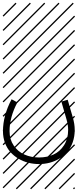

<svg xmlns="http://www.w3.org/2000/svg" viewBox="-23 -978 577 1424"><path d="M432.1 -224.6 479 -238.3 516.6 -108.4Q531.2 -58.1 531.2 -15.1Q531.2 34.2 516.6 76.2Q502 118.2 476.8 147.7Q451.7 177.2 417.7 198Q383.8 218.8 345.7 228.8Q307.6 238.8 266.6 238.8Q226.1 238.8 187.3 229Q148.4 219.2 114.3 199Q80.1 178.7 54.4 150.1Q28.8 121.6 13.9 81.5Q-1 41.5 -1 -4.9Q-1 -121.1 63 -241.7L106 -218.3Q47.9 -109.4 47.9 -4.9Q47.9 56.2 78.6 101.3Q109.4 146.5 158.2 168.2Q207 189.9 266.6 189.9Q325.7 189.9 373.5 168.2Q421.4 146.5 451.9 99.1Q482.4 51.8 482.4 -15.1Q482.4 -50.8 469.7 -94.7ZM526.9 410.6 533.7 417.5 525.4 425.8 518.6 418.9ZM526.9 304.7 533.7 311.5 419.4 425.8 412.6 418.9ZM526.9 198.7 533.7 205.6 313.5 425.8 306.6 418.9ZM526.9 92.3 533.7 99.1 207.5 425.8 200.7 418.9ZM526.9 -13.2 533.7 -6.3 101.6 425.8 94.7 418.9ZM526.9 -119.1 533.7 -112.3 3.4 418 -3.4 411.1ZM526.9 -225.6 533.7 -218.8 3.4 311.5 -3.4 304.7ZM526.9 -331.5 533.7 -324.7 3.4 205.6 -3.4 198.7ZM526.9 -438 533.7 -431.2 3.4 99.1 -3.4 92.3ZM526.9 -543.5 533.7 -536.6 3.4 -6.3 -3.4 -13.2ZM526.9 -649.4 533.7 -642.6 3.4 -112.3 -3.4 -119.1ZM526.9 -755.9 533.7 -749 3.4 -218.8 -3.4 -225.6ZM526.9 -861.8 533.7 -855 3.4 -324.7 -3.4 -331.5ZM516.6 -958 523.4 -951.2 3.4 -431.2 -3.4 -438ZM411.1 -958 418 -951.2 3.4 -536.6 -3.4 -543.5ZM305.2 -958 312 -951.2 3.4 -642.6 -3.4 -649.4ZM198.7 -958 205.6 -951.2 3.4 -749 -3.4 -755.9ZM92.3 -958 99.1 -951.2 3.4 -855 -3.4 -861.8Z"/></svg>

Font: AzarMehrMSRS2
Style: Regular
Weight: 1
Designer: Amin Abedi
Version: Version 1.00